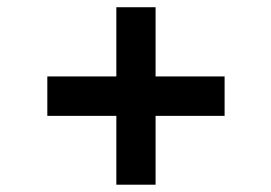

<svg xmlns="http://www.w3.org/2000/svg" viewBox="-20 -550 739 523"><path d="M296.9 -234.4H108.9V-341.8H296.9V-530.3H403.8V-341.8H591.8V-234.4H403.8V-46.9H296.9Z"/></svg>

Font: Selawik Semibold
Style: Regular
Weight: 600
Designer: Aaron Bell
Foundry: Microsoft Corporation
Version: Version 1.01